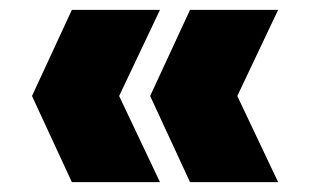

<svg xmlns="http://www.w3.org/2000/svg" viewBox="-20 -490 628 390"><path d="M126 -120 45 -295 126 -470H305L222 -295L305 -120ZM366 -120 285 -295 366 -470H545L462 -295L545 -120Z"/></svg>

Font: DVN-Poppins ExtBd
Style: Regular
Weight: 800
Designer: Ninad Kale (Devanagari), Jonny Pinhorn (Latin)
Foundry: Indian Type Foundry
Version: 4.004